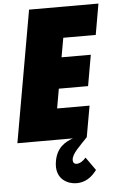

<svg xmlns="http://www.w3.org/2000/svg" viewBox="-66 -828 698 1140"><g transform="rotate(-5 282.5 -258.5)"><path d="M533.2 -600.1 565.4 -784.2H151.9L13.7 0H344.7C295.9 17.1 246.1 46.9 232.4 126C212.9 235.8 295.9 267.1 342.8 267.1C395.5 267.1 433.6 240.7 464.8 198.7L409.2 120.1C394.5 138.2 373.5 152.3 354.5 152.3C339.4 152.3 332 143.1 332 128.9C332 90.8 384.8 46.4 427.2 0L460 -185.1H266.6L287.1 -301.3H461.4L493.7 -485.4H319.3L339.8 -600.1Z"/></g></svg>

Font: Decalotype Black Italic
Style: Regular
Weight: 900
Italic angle: -10°
Designer: Alfredo Marco Pradil
Foundry: Alfredo Marco Pradil
Version: Version 1.0